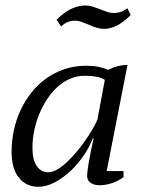

<svg xmlns="http://www.w3.org/2000/svg" viewBox="-20 -681 540 711"><path d="M158.2 -43Q173.8 -43 191.7 -53.2Q209.5 -63.5 227.5 -80.3Q245.6 -97.2 263.2 -118.2Q280.8 -139.2 295.9 -160.9Q311 -182.6 322.8 -202.9Q334.5 -223.1 340.8 -238.3L368.2 -385.3Q355.5 -393.6 336.9 -397Q318.4 -400.4 293 -400.4Q264.2 -400.4 238.8 -389.2Q213.4 -377.9 192.1 -358.4Q170.9 -338.9 153.8 -312.7Q136.7 -286.6 124.8 -257.1Q112.8 -227.5 106.4 -195.8Q100.1 -164.1 100.1 -133.8Q100.1 -89.8 116 -66.4Q131.8 -43 158.2 -43ZM323.2 -168.5Q312 -137.7 290.5 -106Q269 -74.2 241.7 -48.3Q214.4 -22.5 183.1 -5.9Q151.9 10.7 122.1 10.7Q77.6 10.7 50.3 -22.5Q22.9 -55.7 22.9 -119.6Q22.9 -159.7 31.5 -199Q40 -238.3 56.4 -273.4Q72.8 -308.6 96.7 -338.6Q120.6 -368.7 151.4 -390.6Q182.1 -412.6 219 -425Q255.9 -437.5 298.8 -437.5Q324.7 -437.5 343.3 -433.8Q361.8 -430.2 380.4 -422.4Q415.5 -440.4 452.1 -440.4L375 -47.4H437.5V-25.4Q420.4 -11.7 396.5 -3.4Q372.6 4.9 349.1 4.9Q336.4 4.9 327.6 2Q318.8 -1 313.2 -5.6Q307.6 -10.3 305.2 -16.4Q302.7 -22.5 302.7 -28.3Q302.7 -61 326.7 -168.5ZM463.9 -625Q434.6 -596.2 410.6 -585.2Q386.7 -574.2 366.7 -574.2Q350.6 -574.2 336.4 -578.9Q322.3 -583.5 308.8 -589.4Q295.4 -595.2 282.2 -599.9Q269 -604.5 255.9 -604.5Q244.6 -604.5 232.4 -600.1Q220.2 -595.7 206.1 -583L189.5 -607.9Q221.7 -639.2 247.6 -649.9Q273.4 -660.6 294.4 -660.6Q310.5 -660.6 324.2 -656.2Q337.9 -651.9 350.8 -646.7Q363.8 -641.6 376.2 -637.2Q388.7 -632.8 402.3 -632.8Q413.6 -632.8 425.5 -636.5Q437.5 -640.1 451.7 -650.4Z"/></svg>

Font: PT Astra Serif
Style: Italic
Weight: 400
Italic angle: -16°
Designer: A.Korolkova, I. Chaeva
Foundry: ParaType Ltd
Version: Version 1.001